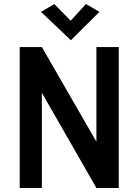

<svg xmlns="http://www.w3.org/2000/svg" viewBox="-20 -934 690 954"><path d="M570 0V-700H459V-230L188 -700H78V0H188V-473L459 0ZM474 -875 407 -914 331 -831 250 -914 184 -875 332 -734Z"/></svg>

Font: Advent Pro
Style: Bold
Weight: 700
Designer: Andreas Kalpakidis
Foundry: Andreas Kalpakidis
Version: Version 2.002 2008